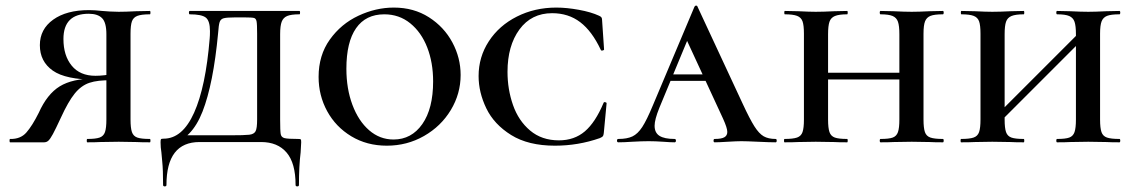

<svg xmlns="http://www.w3.org/2000/svg" viewBox="-20 -507 4041 684"><path d="M16 -12Q53 -11 74 -35Q95 -59 118 -105Q148 -172 193 -199.5Q238 -227 315 -227L322 -223Q214 -223 168 -255.5Q122 -288 122 -346Q122 -403 169.5 -437Q217 -471 297 -471Q317 -471 344 -468Q356 -467 371 -466Q386 -465 403 -465Q427 -465 465 -467L514 -468Q516 -468 516 -462Q516 -456 514 -456Q484 -456 469.5 -450.5Q455 -445 450 -431Q445 -417 445 -387V-81Q445 -51 450 -36.5Q455 -22 469 -17Q483 -12 514 -12Q516 -12 516 -6Q516 0 514 0Q483 0 465 -1L403 -2L337 -1Q321 0 291 0Q289 0 289 -6Q289 -12 291 -12Q321 -12 335 -17Q349 -22 354 -36.5Q359 -51 359 -81V-385Q359 -427 343.5 -442.5Q328 -458 296 -458Q206 -458 206 -368Q206 -309 235.5 -273Q265 -237 320 -237Q335 -237 352.5 -239Q370 -241 380 -244L378 -221Q328 -222 298.5 -212Q269 -202 246 -173.5Q223 -145 197 -88Q178 -47 168.5 -29.5Q159 -12 152.5 -6Q146 0 137 0H16Q14 0 14 -6Q14 -12 16 -12Z M555 36Q552 18 552 0Q552 -9 553.5 -11Q555 -13 563 -13Q630 -13 671.5 -105.5Q713 -198 727 -370Q728 -380 728 -396Q728 -433 713 -444.5Q698 -456 656 -456Q653 -456 653 -462Q653 -468 656 -468H1047Q1049 -468 1049 -462Q1049 -456 1047 -456Q1017 -456 1003 -450Q989 -444 983.5 -429.5Q978 -415 978 -385V-81Q978 -41 980 -29.5Q982 -18 993.5 -15Q1005 -12 1042 -12Q1050 -12 1051.5 -10.5Q1053 -9 1053 0Q1053 8 1051 36Q1045 84 1045 152Q1045 157 1039 157Q1033 157 1033 152Q1033 74 1001 36.5Q969 -1 910 -1H691Q573 -1 573 152Q573 157 567 157Q561 157 561 152Q561 97 558 69Q555 41 555 36ZM614 -25H798Q851 -25 868 -27Q885 -29 890.5 -39.5Q896 -50 896 -81V-387Q896 -421 894 -431Q892 -441 885 -443Q878 -445 852 -445H817Q788 -445 777 -442Q766 -439 762.5 -428.5Q759 -418 757 -389Q740 -208 701.5 -109.5Q663 -11 589 6Z M1115 -233Q1115 -310 1155 -366Q1195 -422 1257 -451Q1319 -480 1383 -480Q1454 -480 1508 -445.5Q1562 -411 1591.5 -356Q1621 -301 1621 -240Q1621 -173 1586 -115Q1551 -57 1490.5 -22.5Q1430 12 1358 12Q1287 12 1231.5 -21.5Q1176 -55 1145.5 -111Q1115 -167 1115 -233ZM1523 -217Q1523 -284 1502 -338Q1481 -392 1441.5 -424Q1402 -456 1349 -456Q1283 -456 1248.5 -406.5Q1214 -357 1214 -262Q1214 -191 1235.5 -133.5Q1257 -76 1295 -43Q1333 -10 1382 -10Q1446 -10 1484.5 -65Q1523 -120 1523 -217Z M2114 -451Q2121 -448 2123 -444.5Q2125 -441 2125 -434L2132 -331Q2132 -328 2126.5 -327Q2121 -326 2120 -330Q2089 -396 2047 -428Q2005 -460 1947 -460Q1873 -460 1830.5 -402Q1788 -344 1788 -251Q1788 -189 1807.5 -133Q1827 -77 1868.5 -42Q1910 -7 1971 -7Q2026 -7 2063.5 -39Q2101 -71 2130 -140Q2131 -144 2136 -143Q2141 -142 2141 -139L2131 -33Q2130 -25 2128 -22Q2126 -19 2117 -15Q2040 12 1957 12Q1862 12 1801 -26Q1740 -64 1712.5 -121Q1685 -178 1685 -236Q1685 -304 1721.5 -360Q1758 -416 1821.5 -448Q1885 -480 1962 -480Q1999 -480 2042.5 -472Q2086 -464 2114 -451Z M2369 -242H2552L2559 -219H2354ZM2743 0Q2723 0 2681 -2Q2639 -4 2621 -4Q2604 -4 2572 -2Q2540 0 2526 0Q2522 0 2522 -6Q2522 -12 2526 -12Q2550 -12 2560.5 -18Q2571 -24 2571 -37Q2571 -51 2556 -84L2421 -376L2458 -434L2329 -123Q2312 -81 2312 -59Q2312 -34 2329.5 -23Q2347 -12 2383 -12Q2388 -12 2388 -6Q2388 0 2383 0Q2369 0 2343 -2Q2315 -4 2291 -4Q2266 -4 2232 -2Q2202 0 2183 0Q2178 0 2178 -6Q2178 -12 2183 -12Q2214 -12 2233 -21Q2252 -30 2268 -54.5Q2284 -79 2306 -132L2454 -483Q2456 -487 2460 -487Q2464 -487 2465 -483L2626 -137Q2651 -83 2667.5 -57Q2684 -31 2700.5 -21.5Q2717 -12 2743 -12Q2747 -12 2747 -6Q2747 0 2743 0Z M3117 -456Q3114 -456 3114 -462Q3114 -468 3117 -468L3163 -467Q3203 -465 3228 -465Q3252 -465 3292 -467L3339 -468Q3342 -468 3342 -462Q3342 -456 3339 -456Q3309 -456 3295 -450.5Q3281 -445 3275.5 -431Q3270 -417 3270 -387V-81Q3270 -51 3275 -36.5Q3280 -22 3294.5 -17Q3309 -12 3339 -12Q3342 -12 3342 -6Q3342 0 3339 0Q3309 0 3292 -1L3228 -2L3164 -1Q3147 0 3117 0Q3114 0 3114 -6Q3114 -12 3117 -12Q3147 -12 3160.5 -17Q3174 -22 3179 -36.5Q3184 -51 3184 -81V-385Q3184 -415 3179 -429.5Q3174 -444 3160 -450Q3146 -456 3117 -456ZM2884 -248H3223V-224H2884ZM2776 -456Q2774 -456 2774 -462Q2774 -468 2776 -468L2824 -467Q2864 -465 2886 -465Q2912 -465 2952 -467L2998 -468Q3000 -468 3000 -462Q3000 -456 2998 -456Q2969 -456 2954.5 -450Q2940 -444 2935 -429.5Q2930 -415 2930 -385V-81Q2930 -51 2935 -36.5Q2940 -22 2954 -17Q2968 -12 2998 -12Q3000 -12 3000 -6Q3000 0 2998 0Q2968 0 2951 -1L2886 -2L2824 -1Q2806 0 2775 0Q2773 0 2773 -6Q2773 -12 2775 -12Q2805 -12 2819.5 -17Q2834 -22 2839 -36.5Q2844 -51 2844 -81V-387Q2844 -417 2839 -431Q2834 -445 2819.5 -450.5Q2805 -456 2776 -456Z M3746 -456Q3743 -456 3743 -462Q3743 -468 3746 -468L3792 -467Q3832 -465 3857 -465Q3881 -465 3921 -467L3968 -468Q3971 -468 3971 -462Q3971 -456 3968 -456Q3938 -456 3924 -450.5Q3910 -445 3904.5 -431Q3899 -417 3899 -387V-81Q3899 -51 3904 -36.5Q3909 -22 3923.5 -17Q3938 -12 3968 -12Q3971 -12 3971 -6Q3971 0 3968 0Q3938 0 3921 -1L3857 -2L3793 -1Q3776 0 3746 0Q3743 0 3743 -6Q3743 -12 3746 -12Q3776 -12 3789.5 -17Q3803 -22 3808 -36.5Q3813 -51 3813 -81V-385Q3813 -415 3808 -429.5Q3803 -444 3789 -450Q3775 -456 3746 -456ZM3505 -71 3852 -418 3870 -400 3523 -53ZM3405 -456Q3403 -456 3403 -462Q3403 -468 3405 -468L3453 -467Q3493 -465 3515 -465Q3541 -465 3581 -467L3627 -468Q3629 -468 3629 -462Q3629 -456 3627 -456Q3598 -456 3583.5 -450Q3569 -444 3564 -429.5Q3559 -415 3559 -385V-81Q3559 -51 3564 -36.5Q3569 -22 3583 -17Q3597 -12 3627 -12Q3629 -12 3629 -6Q3629 0 3627 0Q3597 0 3580 -1L3515 -2L3453 -1Q3435 0 3404 0Q3402 0 3402 -6Q3402 -12 3404 -12Q3434 -12 3448.5 -17Q3463 -22 3468 -36.5Q3473 -51 3473 -81V-387Q3473 -417 3468 -431Q3463 -445 3448.5 -450.5Q3434 -456 3405 -456Z"/></svg>

Font: Cormorant SC SemiBold
Style: Regular
Weight: 600
Designer: Christian Thalmann (Catharsis Fonts)
Foundry: Catharsis Fonts
Version: Version 4.000